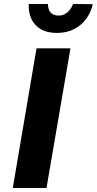

<svg xmlns="http://www.w3.org/2000/svg" viewBox="-20 -942 485 962"><path d="M163 -700 44 0H213L333 -700ZM124 -922Q122 -881 137 -848Q152 -815 184 -796Q216 -777 265 -777Q315 -777 352 -796.5Q389 -816 412.5 -848.5Q436 -881 445 -921L346 -922Q341 -907 330.5 -893.5Q320 -880 305 -871.5Q290 -863 271 -864Q253 -865 241.5 -872.5Q230 -880 225 -893.5Q220 -907 220 -922Z"/></svg>

Font: Jost
Style: Bold Italic
Weight: 700
Italic angle: -5°
Version: Version 3.710